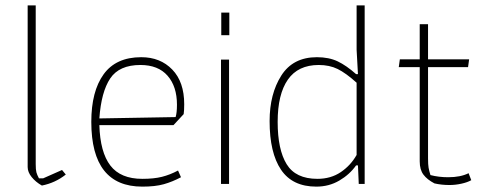

<svg xmlns="http://www.w3.org/2000/svg" viewBox="-20 -685 1813 715"><path d="M83 -63V-665H113V-74Q113 -53 115.5 -43.5Q118 -34 125 -21H141L211 -52L225 -35Q186 -4 136 6Q113 -7 98 -25.5Q83 -44 83 -63Z M320 -231Q320 -345 366 -408.5Q412 -472 506 -472Q577 -472 621.5 -426Q666 -380 666 -297Q666 -273 664 -260L626 -219H350Q353 -118 391 -68.5Q429 -19 510 -19Q553 -19 583 -26.5Q613 -34 643 -50L654 -25Q622 -8 590 1Q558 10 510 10Q320 10 320 -231ZM634 -249Q639 -265 639 -295Q639 -363 604 -403Q569 -443 503 -443Q424 -443 390.5 -393Q357 -343 350 -244Z M804 -638H834V-554H804ZM803 -463H833V0H803Z M984 -234Q984 -335 1027.5 -403.5Q1071 -472 1160 -472Q1205 -472 1237.5 -456.5Q1270 -441 1306 -409H1313L1308 -500V-665H1338V0H1316L1313 -69H1306Q1282 -35 1243.5 -12.5Q1205 10 1158 10Q1069 10 1026.5 -53Q984 -116 984 -234ZM1308 -108V-377Q1268 -413 1237.5 -428Q1207 -443 1167 -443Q1090 -443 1052 -388.5Q1014 -334 1014 -231Q1014 -128 1047.5 -73.5Q1081 -19 1162 -19Q1212 -19 1249 -44Q1286 -69 1308 -108Z M1598 -2Q1571 -16 1557 -34.5Q1543 -53 1543 -84V-435H1465L1469 -464H1543V-595H1574V-464H1727L1723 -435H1574V-95Q1574 -72 1576 -60.5Q1578 -49 1583 -33Q1614 -25 1649 -25Q1695 -25 1725 -40L1735 -14Q1721 -6 1698.5 -1Q1676 4 1654 4Q1624 4 1598 -2Z"/></svg>

Font: Athiti ExtraLight
Style: Regular
Weight: 250
Version: Version 1.032